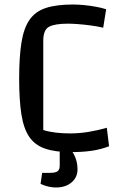

<svg xmlns="http://www.w3.org/2000/svg" viewBox="-20 -660 529 852"><path d="M464 -11Q428 3 387.5 9Q347 15 294 15Q225 15 180 -0.5Q135 -16 110 -52.5Q85 -89 75 -152Q65 -215 65 -312Q65 -409 75.5 -473Q86 -537 112 -573.5Q138 -610 184.5 -625Q231 -640 304 -640Q325 -640 352 -637.5Q379 -635 406 -630Q433 -625 451 -619L438 -537Q413 -543 383 -547Q353 -551 326 -553Q299 -555 282 -555Q224 -555 198 -541.5Q172 -528 172 -479V-83Q198 -75 228 -71.5Q258 -68 291 -68Q333 -68 374.5 -75Q416 -82 454 -93ZM228 172Q195 172 160 156L167 107H202Q226 107 235.5 100Q245 93 245 75V-21H265Q291 -7 307.5 24Q324 55 324 91Q324 127 297.5 149.5Q271 172 228 172Z"/></svg>

Font: Changa ExtraLight
Style: Regular
Weight: 400
Version: Version 3.002; ttfautohint (v1.8.2)